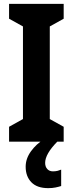

<svg xmlns="http://www.w3.org/2000/svg" viewBox="-20 -734 377 995"><path d="M310 0H27V-77L99 -117V-597L27 -637V-714H310V-637L238 -597V-117L310 -77ZM214 110Q214 130 225 142Q236 154 254 154Q269 154 279.5 151Q290 148 297 145V230Q285 234 268 237.5Q251 241 230 241Q172 241 142.5 210.5Q113 180 113 130Q113 88 140.5 50Q168 12 209 -13L277 0Q214 64 214 110Z"/></svg>

Font: Noto Sans Gurmukhi UI Condensed
Style: Bold
Weight: 700
Width: 3
Designer: Jelle Bosma - Monotype Design Team
Foundry: Monotype Imaging Inc.
Version: Version 2.004; ttfautohint (v1.8.4.7-5d5b)